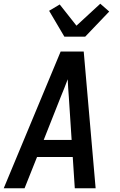

<svg xmlns="http://www.w3.org/2000/svg" viewBox="-23 -1012 643 1032"><path d="M-3 0 303 -735H427L491 0H379L368 -168H176L109 0ZM212 -260H362L347 -490Q345 -514 343.5 -538Q342 -562 341 -586Q332 -562 322.5 -538Q313 -514 303 -490ZM323 -815 241 -954 298 -988 388 -874 516 -992 564 -950 435 -815Z"/></svg>

Font: Iosevka Aile Semibold
Style: Italic
Weight: 600
Italic angle: -9°
Designer: Belleve Invis
Foundry: Belleve Invis
Version: Version 31.1.0; ttfautohint (v1.8.4)